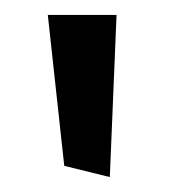

<svg xmlns="http://www.w3.org/2000/svg" viewBox="-20 -829 229 257"><path d="M127 -592 136 -809H44L66 -607Z"/></svg>

Font: Bluebird
Style: LiNrw
Weight: 300
Designer: Jasper
Foundry: Cannot Into Space Fonts
Version: Version 0.98